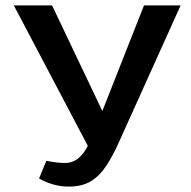

<svg xmlns="http://www.w3.org/2000/svg" viewBox="-20 -678 706 708"><path d="M234 10Q202 10 174 1.5Q146 -7 124 -20L151 -85Q172 -81 188 -79Q204 -77 219 -77Q244 -77 263 -90Q282 -103 297 -128Q312 -153 326 -189L511 -658H646L416 -148Q395 -102 371.5 -66Q348 -30 315.5 -10Q283 10 234 10ZM315 -119 31 -658H172L391 -198Z"/></svg>

Font: Ysabeau
Style: Bold
Weight: 700
Designer: Christian Thalmann (Catharsis Fonts)
Version: Version 2.000;gftools[0.9.27.dev2+g8671c4b]